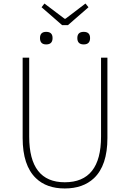

<svg xmlns="http://www.w3.org/2000/svg" viewBox="-20 -1052 734 1085"><path d="M183 -45Q108 -117 108 -272V-726H145V-280Q145 -22 346 -22Q551 -22 551 -280V-726H587V-272Q587 -117 511 -45Q449 13 346 13Q243 13 183 -45ZM215 -1011 231 -1032 345 -946H350L463 -1032L480 -1011L364 -910H331ZM206 -837Q206 -872 241 -872Q277 -872 277 -837Q277 -801 241 -801Q206 -801 206 -837ZM417 -837Q417 -872 453 -872Q489 -872 489 -837Q489 -801 453 -801Q417 -801 417 -837Z"/></svg>

Font: Noto Sans CJK TC Thin
Style: Regular
Weight: 250
Designer: Ryoko NISHIZUKA ???? (kana & ideographs); Paul D. Hunt (Latin, Greek & Cyrillic); Wenlong ZHANG ??? (bopomofo); Sandoll 
Foundry: Adobe Systems Incorporated
Version: Version 1.004 January 19, 2016